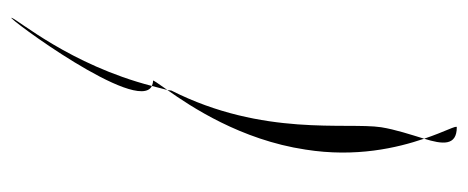

<svg xmlns="http://www.w3.org/2000/svg" viewBox="-261 -469 817 335"><g transform="rotate(90 147.5 -301.5)"><path d="M11 87C9 97 180 -134 130 -158C93 -15 13 77 11 87ZM121 -160C125 -160 127 -159 130 -158L137 -185C126 -169 119 -160 121 -160ZM202 -690C198 -690 210 -669 222 -633C232 -665 235 -690 202 -690ZM137 -185C166 -226 224 -313 241 -426C255 -514 238 -586 222 -633C215 -610 206 -583 202 -558C193 -498 219 -352 138 -192Z"/></g></svg>

Font: Ampere
Style: SuCndIta
Weight: 400
Version: Version 1